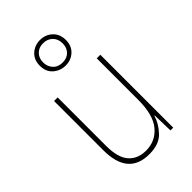

<svg xmlns="http://www.w3.org/2000/svg" viewBox="-241 -886 983 983"><g transform="rotate(-45 250.0 -395.0)"><path d="M344 -706Q344 -749 316.5 -774.5Q289 -800 250 -800Q211 -800 183.5 -775Q156 -750 156 -707Q156 -663 184.5 -638.5Q213 -614 251 -614Q290 -614 317 -639Q344 -664 344 -706ZM180 -707Q180 -738 199 -757.5Q218 -777 249 -777Q280 -777 300 -757.5Q320 -738 320 -706Q320 -675 301.5 -655.5Q283 -636 251 -636Q218 -636 199 -656.5Q180 -677 180 -707ZM390 -112H392L395 0H415V-528H389V-227Q389 -118 345.5 -66.5Q302 -15 234 -15Q174 -15 140 -53.5Q106 -92 106 -177V-528H80V-171Q80 10 233 10Q304 10 340.5 -28.5Q377 -67 390 -112Z"/></g></svg>

Font: Noto Sans Mono UI Condensed Thin
Style: Regular
Weight: 250
Width: 3
Designer: Monotype Design team
Foundry: Monotype Imaging Inc.
Version: 1.000